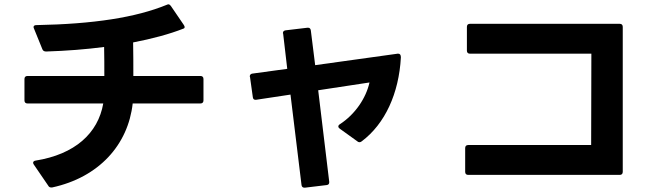

<svg xmlns="http://www.w3.org/2000/svg" viewBox="-20 -820 3040 887"><path d="M216 46H221C438 -1 572 -152 593 -342H906C915 -342 920 -347 920 -356V-455C920 -464 915 -469 906 -469H596C596 -519 596 -576 595 -624C683 -641 762 -662 828 -688C831 -689 833 -691 833 -695C833 -697 832 -701 829 -705L769 -793C766 -797 762 -800 758 -800C756 -800 753 -799 751 -798C607 -739 412 -709 148 -704C140 -704 135 -701 135 -695C135 -693 136 -690 137 -688L176 -592C179 -585 185 -582 193 -582C287 -585 377 -592 461 -603C462 -559 462 -512 462 -469H107C98 -469 93 -464 93 -455V-356C93 -347 98 -342 107 -342H457C433 -204 326 -107 144 -78C137 -77 133 -73 133 -68C133 -66 134 -63 136 -60L203 38C206 44 211 46 216 46Z M1651 -167C1759 -248 1823 -389 1832 -555C1832 -566 1828 -572 1820 -572H1817L1436 -519L1416 -679C1415 -687 1411 -692 1403 -692H1401L1300 -680C1292 -679 1287 -675 1287 -667C1287 -666 1287 -665 1288 -665L1307 -502L1146 -480C1138 -479 1134 -474 1134 -467C1134 -466 1134 -465 1135 -464L1148 -371C1149 -363 1153 -359 1160 -359H1163L1322 -383L1373 35C1374 43 1379 47 1386 47H1389L1489 35C1497 34 1501 30 1501 22V20L1450 -403L1687 -439C1671 -367 1621 -292 1550 -246C1545 -243 1543 -239 1543 -236C1543 -232 1545 -229 1549 -226L1631 -167C1634 -164 1638 -163 1641 -163C1644 -163 1647 -164 1651 -167Z M2143 -12H2843C2852 -12 2857 -17 2857 -26V-696C2857 -705 2852 -710 2843 -710H2151C2142 -710 2137 -705 2137 -696V-586C2137 -577 2142 -572 2151 -572H2712L2711 -150H2143C2134 -150 2129 -145 2129 -136V-26C2129 -17 2134 -12 2143 -12Z"/></svg>

Font: LINE Seed JP_OTF Bold
Style: Regular
Weight: 700
Designer: LINE & Fontrix & Fontworks
Version: Version 1.009